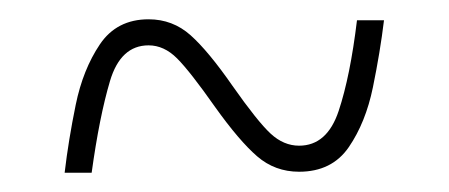

<svg xmlns="http://www.w3.org/2000/svg" viewBox="-20 -456 465 199"><path d="M47 -277Q51 -311 58.5 -347.5Q66 -384 83.5 -410Q101 -436 134 -436Q159 -436 177.5 -419.5Q196 -403 221 -367Q247 -330 260.5 -317.5Q274 -305 290 -305Q319 -305 331 -341Q343 -377 350 -435H378Q374 -402 366.5 -365.5Q359 -329 341.5 -303.5Q324 -278 290 -278Q265 -278 246.5 -294Q228 -310 203 -345Q177 -382 163.5 -395.5Q150 -409 134 -409Q105 -409 94 -372Q83 -335 75 -277Z"/></svg>

Font: Noto Serif Myanmar ExtraCondensed Thin
Style: Regular
Weight: 100
Width: 2
Designer: Ben Mitchell and the Monotype Design Team
Foundry: Monotype Imaging Inc.
Version: Version 2.106; ttfautohint (v1.8.4.7-5d5b)